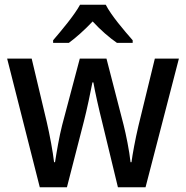

<svg xmlns="http://www.w3.org/2000/svg" viewBox="-20 -786 781 806"><path d="M424 -766H316C292 -722 239 -659 203 -617V-606H269C299 -628 335 -660 369 -696C402 -660 439 -628 471 -606H537V-617C501 -658 447 -721 424 -766ZM408 -277 475 0H591L731 -540H630L561 -257C548 -202 536 -137 532 -105H528C523 -153 509 -221 499 -261L427 -540H315L241 -261C229 -215 217 -144 211 -105H207C202 -149 189 -219 176 -275L113 -540H10L147 0H261L332 -276C344 -322 361 -403 368 -440H372C378 -404 396 -324 408 -277Z"/></svg>

Font: Noto Sans Gujarati SemiCondensed Medium
Style: Regular
Weight: 500
Width: 4
Designer: Jelle Bosma - Monotype Design Team, Universal Thirst
Foundry: Monotype Imaging Inc.
Version: Version 2.106